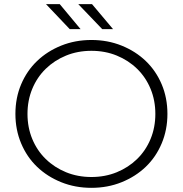

<svg xmlns="http://www.w3.org/2000/svg" viewBox="-20 -897 878 922"><path d="M419 5Q341 5 274 -22Q207 -49 158 -96Q109 -143 81.5 -208.5Q54 -274 54 -350Q54 -427 81.5 -492Q109 -557 158 -604Q207 -651 274 -678Q341 -705 419 -705Q497 -705 564 -678Q631 -651 680 -604Q729 -557 756.5 -492Q784 -427 784 -350Q784 -274 756.5 -208.5Q729 -143 680 -96Q631 -49 564 -22Q497 5 419 5ZM419 -47Q485 -47 541 -70Q597 -93 638.5 -133.5Q680 -174 703 -229.5Q726 -285 726 -350Q726 -415 703 -470.5Q680 -526 638.5 -566.5Q597 -607 541 -630Q485 -653 419 -653Q353 -653 297 -630Q241 -607 199.5 -566.5Q158 -526 135 -470.5Q112 -415 112 -350Q112 -285 135 -229.5Q158 -174 199.5 -133.5Q241 -93 297 -70Q353 -47 419 -47ZM471 -757 356 -877H422L523 -757ZM315 -757 201 -877H267L367 -757Z"/></svg>

Font: Montserrat-Alt1 Light
Style: Regular
Weight: 300
Designer: Differentunic
Foundry: Differentunic
Version: Version 7.222